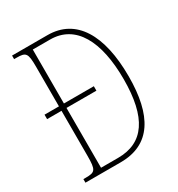

<svg xmlns="http://www.w3.org/2000/svg" viewBox="-171 -824 864 934"><g transform="rotate(-30 261.0 -357.0)"><path d="M36 0H234C403 0 477 -124 477 -343C477 -576 395 -714 235 -714H36V-694H49C102 -694 110 -686 110 -609V-386H29V-361H110V-110C110 -27 102 -20 48 -20H36ZM234 -25H138V-361H306V-386H138V-689H235C378 -689 449 -557 449 -343C449 -128 378 -25 234 -25Z"/></g></svg>

Font: Noto Serif Hebrew ExtraCondensed Thin
Style: Regular
Weight: 100
Width: 2
Designer: Monotype Design Team
Foundry: Monotype Imaging Inc.
Version: Version 2.004